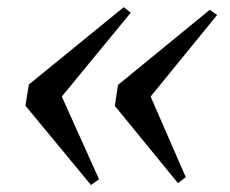

<svg xmlns="http://www.w3.org/2000/svg" viewBox="-20 -578 642 536"><path d="M325.5 -558 345 -542.5 152.5 -308.5 256.5 -77.5 234 -61.5 51 -283 60.5 -342ZM565.5 -550.5 586 -536 400.5 -308.5 498.5 -83.5 477 -66.5 300.5 -282.5 309.5 -341Z"/></svg>

Font: Merriweather 120pt Medium
Style: Italic
Weight: 500
Italic angle: -7.8°
Version: Version 2.101